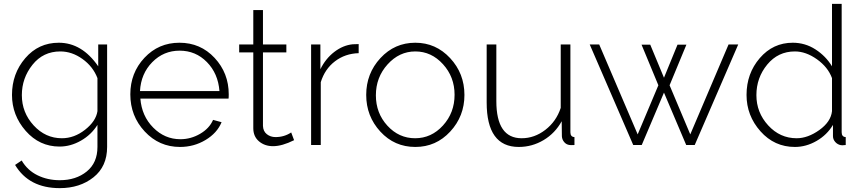

<svg xmlns="http://www.w3.org/2000/svg" viewBox="-20 -750 4454 993"><path d="M42 -259Q42 -369 110.5 -449Q179 -529 284 -529Q404 -529 488 -407V-520H534V10Q534 111 463.5 167Q393 223 289 223Q130 223 58 103L92 80Q122 131 174 156.5Q226 182 289 182Q373 182 428.5 137Q484 92 484 10V-104Q452 -53 398.5 -22.5Q345 8 288 8Q184 8 113 -73Q42 -154 42 -259ZM484 -175V-346Q461 -406 406.5 -445Q352 -484 292 -484Q203 -484 148 -415Q93 -346 93 -258Q93 -168 154 -101.5Q215 -35 300 -35Q364 -35 420 -79Q476 -123 484 -175Z M911 10Q803 10 728.5 -70Q654 -150 654 -262Q654 -373 727 -451Q800 -529 908 -529Q1017 -529 1090 -450.5Q1163 -372 1163 -262Q1163 -245 1162 -240H706Q713 -150 772.5 -90Q832 -30 913 -30Q967 -30 1015 -58Q1063 -86 1082 -130L1126 -118Q1103 -62 1043 -26Q983 10 911 10ZM704 -279H1115Q1108 -370 1050 -429Q992 -488 909 -488Q826 -488 767.5 -428.5Q709 -369 704 -279Z M1501 -25Q1439 6 1392 6Q1349 6 1319.5 -19Q1290 -44 1290 -87V-479H1217V-520H1290V-698H1340V-520H1461V-479H1340V-99Q1341 -71 1360 -56Q1379 -41 1405 -41Q1450 -41 1486 -65Z M1835 -475Q1765 -473 1712.5 -433Q1660 -393 1639 -325V0H1589V-520H1637V-392Q1664 -447 1709 -481.5Q1754 -516 1804 -521Q1817 -522 1835 -522Z M1874 -259Q1874 -370 1947.5 -449.5Q2021 -529 2128 -529Q2234 -529 2308 -449.5Q2382 -370 2382 -259Q2382 -149 2308.5 -69.5Q2235 10 2128 10Q2020 10 1947 -69.5Q1874 -149 1874 -259ZM2331 -260Q2331 -352 2271 -418Q2211 -484 2128 -484Q2045 -484 1984.5 -417Q1924 -350 1924 -257Q1924 -165 1983.5 -100Q2043 -35 2127 -35Q2211 -35 2271 -101Q2331 -167 2331 -260Z M2497 -220V-520H2547V-227Q2547 -35 2678 -35Q2744 -35 2800.5 -78.5Q2857 -122 2880 -192V-520H2930V-66Q2930 -42 2951 -41V0Q2934 1 2926 0Q2909 -2 2898 -15Q2887 -28 2886 -45L2885 -123Q2851 -61 2791.5 -25.5Q2732 10 2663 10Q2497 10 2497 -220Z M3748 -520H3798L3573 0H3529L3414 -271L3299 0H3255L3030 -520H3079L3278 -55L3385 -309L3298 -519H3343L3414 -348L3484 -519H3530L3443 -309L3550 -55Z M3841 -259Q3841 -370 3909.5 -449.5Q3978 -529 4080 -529Q4144 -529 4197.5 -494.5Q4251 -460 4283 -407V-730H4333V-66Q4333 -42 4354 -41V0Q4335 2 4330 1Q4312 -2 4300 -15.5Q4288 -29 4288 -46V-104Q4257 -52 4203 -21Q4149 10 4091 10Q3985 10 3913 -71Q3841 -152 3841 -259ZM4283 -175V-346Q4262 -403 4205 -443.5Q4148 -484 4091 -484Q4004 -484 3948 -416Q3892 -348 3892 -258Q3892 -168 3953 -101.5Q4014 -35 4100 -35Q4158 -35 4217.5 -77.5Q4277 -120 4283 -175Z"/></svg>

Font: Raleway-v4020 Light
Style: Regular
Weight: 300
Designer: Matt McInerney, Pablo Impallari, Rodrigo Fuenzalida
Foundry: Matt McInerney, Pablo Impallari, Rodrigo Fuenzalida
Version: Version 4.020;PS 004.020;hotconv 1.0.88;makeotf.lib2.5.64775